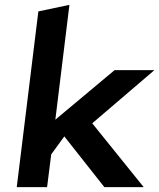

<svg xmlns="http://www.w3.org/2000/svg" viewBox="-20 -771 656 791"><path d="M572 0 360 -263 616 -482H452L208 -278L266 -751L138 -724L49 0H174L191 -135L245 -209L410 0Z"/></svg>

Font: Bluebird
Style: Obl
Weight: 400
Designer: Jasper
Foundry: Cannot Into Space Fonts
Version: Version 0.98